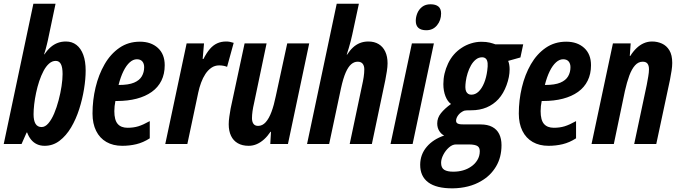

<svg xmlns="http://www.w3.org/2000/svg" viewBox="-27 -780 3683 1040"><path d="M214.8 9.8Q191.4 9.8 173.1 1.2Q154.8 -7.3 141.6 -23.4Q128.4 -39.6 120.1 -62H117.2L89.8 0H-6.8L153.8 -759.8H273.9L231.9 -560.1Q230 -551.8 227.1 -539.8Q224.1 -527.8 220.5 -514.2Q216.8 -500.5 211.9 -485.8H213.9Q230.5 -510.3 248.3 -525.4Q266.1 -540.5 286.4 -547.9Q306.6 -555.2 330.1 -555.2Q363.3 -555.2 387.2 -536.6Q411.1 -518.1 424.1 -482.9Q437 -447.8 437 -397.9Q437 -352.5 428.2 -297.9Q419.4 -243.2 402.1 -189Q384.8 -134.8 358.2 -89.8Q331.5 -44.9 295.7 -17.6Q259.8 9.8 214.8 9.8ZM198.2 -91.8Q217.8 -91.8 235.1 -112.1Q252.4 -132.3 266.4 -165.3Q280.3 -198.2 290.5 -237.1Q300.8 -275.9 306.4 -313.2Q312 -350.6 312 -378.9Q312 -416 302.7 -433.1Q293.5 -450.2 274.9 -450.2Q255.4 -450.2 238.8 -435.5Q222.2 -420.9 209 -396Q195.8 -371.1 185.5 -340.3Q175.3 -309.6 168.5 -277.1Q161.6 -244.6 158.2 -214.6Q154.8 -184.6 154.8 -161.1Q154.8 -127 165.5 -109.4Q176.3 -91.8 198.2 -91.8Z M635.3 9.8Q585.4 9.8 549.3 -11Q513.2 -31.7 493.7 -71Q474.1 -110.4 474.1 -165Q474.1 -237.3 490.7 -306.6Q507.3 -376 539.6 -431.9Q571.8 -487.8 619.9 -521Q668 -554.2 731 -554.2Q791 -554.2 828.1 -520.5Q865.2 -486.8 865.2 -426.8Q865.2 -379.4 847.2 -343Q829.1 -306.6 794.9 -282.2Q760.7 -257.8 713.1 -245.4Q665.5 -232.9 606 -232.9H598.1Q595.2 -219.2 593.8 -205.3Q592.3 -191.4 592.3 -178.2Q592.3 -129.9 610.4 -108.9Q628.4 -87.9 664.1 -87.9Q695.8 -87.9 722.2 -95.9Q748.5 -104 784.2 -124V-30.8Q748.5 -7.8 711.7 1Q674.8 9.8 635.3 9.8ZM615.2 -319.8H618.2Q669.4 -319.8 699 -332.3Q728.5 -344.7 741.2 -366.7Q753.9 -388.7 753.9 -416Q753.9 -435.5 743.9 -447.3Q733.9 -459 714.4 -459Q694.3 -459 675.8 -442.4Q657.2 -425.8 641.8 -394.8Q626.5 -363.8 615.2 -319.8Z M868.2 0 983.9 -544.9H1078.1L1070.8 -460.9H1075.2Q1091.8 -493.7 1109.6 -514.4Q1127.4 -535.2 1149.2 -545.2Q1170.9 -555.2 1198.2 -555.2Q1208 -555.2 1217.5 -553.5Q1227.1 -551.8 1238.8 -547.9L1203.1 -418Q1193.4 -421.9 1182.6 -423.8Q1171.9 -425.8 1160.2 -425.8Q1136.7 -425.8 1118.2 -413.1Q1099.6 -400.4 1085.7 -379.4Q1071.8 -358.4 1062.3 -332.3Q1052.7 -306.2 1046.9 -278.8L987.8 0Z M1319.8 9.8Q1285.2 9.8 1261 -4.2Q1236.8 -18.1 1224.4 -44.2Q1211.9 -70.3 1211.9 -106.9Q1211.9 -125 1215.1 -147.7Q1218.3 -170.4 1222.2 -191.9L1297.9 -544.9H1417L1349.1 -221.2Q1343.8 -198.7 1340.8 -177.7Q1337.9 -156.7 1337.9 -140.1Q1337.9 -120.6 1345.9 -109.4Q1354 -98.1 1371.1 -98.1Q1394.5 -98.1 1412.4 -118.2Q1430.2 -138.2 1443.6 -174.3Q1457 -210.4 1466.8 -258.8L1528.8 -544.9H1647.9L1532.7 0H1437L1440.9 -65.9H1438Q1422.4 -42.5 1403.8 -25.6Q1385.3 -8.8 1364.3 0.5Q1343.3 9.8 1319.8 9.8Z M1636.2 0 1796.9 -759.8H1917L1880.9 -591.8Q1877.4 -575.2 1872.6 -556.9Q1867.7 -538.6 1862.3 -520Q1856.9 -501.5 1851.1 -483.9H1853Q1867.7 -506.8 1884.8 -522.7Q1901.9 -538.6 1922.6 -546.9Q1943.4 -555.2 1968.3 -555.2Q2001 -555.2 2024.2 -541Q2047.4 -526.9 2059.8 -500.5Q2072.3 -474.1 2072.3 -437Q2072.3 -418.5 2068.4 -393.6Q2064.5 -368.7 2060.1 -346.2L1987.3 0H1867.2L1934.1 -316.9Q1939.5 -340.3 1942.9 -362.5Q1946.3 -384.8 1946.3 -404.8Q1946.3 -423.3 1937.5 -434.6Q1928.7 -445.8 1910.2 -445.8Q1891.6 -445.8 1875.5 -432.1Q1859.4 -418.5 1845.7 -387.5Q1832 -356.4 1820.3 -303.2L1755.9 0Z M2088.4 0 2204.1 -544.9H2323.2L2208 0ZM2282.2 -616.2Q2253.9 -616.2 2239.5 -628.9Q2225.1 -641.6 2225.1 -667Q2225.1 -688 2233.6 -708.7Q2242.2 -729.5 2260 -743.2Q2277.8 -756.8 2305.2 -756.8Q2332.5 -756.8 2347.4 -744.9Q2362.3 -732.9 2362.3 -707Q2362.3 -669.9 2340.3 -643.1Q2318.4 -616.2 2282.2 -616.2Z M2425.3 240.2Q2336.9 240.7 2292.7 207.8Q2248.5 174.8 2249 111.8Q2249.5 56.6 2284.2 15.6Q2318.8 -25.4 2378.9 -45.9Q2363.8 -52.7 2352.5 -70.3Q2341.3 -87.9 2341.3 -111.3Q2341.3 -141.6 2361.3 -166.7Q2381.3 -191.9 2416 -216.8Q2397.5 -229.5 2386 -258.5Q2374.5 -287.6 2374.5 -324.7Q2374.5 -381.8 2400.1 -436Q2425.8 -490.2 2474.6 -521.5Q2496.6 -536.1 2524.4 -544.9Q2552.2 -553.7 2580.6 -553.7Q2607.4 -553.7 2626 -549.1Q2644.5 -544.4 2655.8 -540H2807.1L2792 -468.8L2725.6 -450.2Q2729.5 -440.9 2731.4 -429.2Q2733.4 -417.5 2733.4 -404.3Q2733.4 -363.8 2716.8 -318.6Q2700.2 -273.4 2672.9 -243.2Q2646 -213.9 2608.9 -198.2Q2571.8 -182.6 2525.4 -182.6Q2507.8 -182.6 2499.3 -182.1Q2490.7 -181.6 2486.8 -180.2Q2465.8 -170.9 2454.6 -155.5Q2443.4 -140.1 2443.4 -126Q2443.4 -113.3 2455.6 -109.4Q2460.9 -107.4 2469.2 -106.7Q2477.5 -106 2489.3 -106H2575.7Q2614.3 -106 2639.4 -92.5Q2664.6 -79.1 2677 -54Q2689.5 -28.8 2689.5 6.3Q2689.5 72.3 2659.9 121.8Q2630.4 171.4 2580.1 200.2Q2547.9 219.7 2508.3 229.7Q2468.8 239.7 2425.3 240.2ZM2429.7 149.9Q2456.1 149.9 2480.5 143.1Q2504.9 136.2 2523.9 123Q2545.4 108.9 2558.6 87.2Q2571.8 65.4 2571.8 39.1Q2571.8 30.8 2569.3 23.7Q2566.9 16.6 2560.1 11.7Q2553.7 7.3 2542 4.9Q2530.3 2.4 2512.2 2.4H2442.9Q2423.3 2.4 2404.8 18.8Q2386.2 35.2 2374.3 58.3Q2362.3 81.5 2362.3 102.1Q2362.3 129.4 2379.6 139.9Q2397 150.4 2429.7 149.9ZM2525.9 -267.1Q2547.9 -267.1 2565.4 -283.9Q2583 -300.8 2595.2 -330.3Q2607.4 -359.9 2612.3 -397.9Q2615.7 -422.4 2614.3 -437.7Q2612.8 -453.1 2606 -460.9Q2602.5 -464.8 2597.2 -467.3Q2591.8 -469.7 2584.5 -469.7Q2565.9 -469.7 2550.8 -457.8Q2535.6 -445.8 2524.4 -426.3Q2513.2 -406.7 2506.1 -384Q2499 -361.3 2496.1 -339.8Q2493.7 -321.8 2493.7 -308.3Q2493.7 -294.9 2497.6 -285.6Q2505.9 -267.1 2525.9 -267.1Z M2944.3 9.8Q2894.5 9.8 2858.4 -11Q2822.3 -31.7 2802.7 -71Q2783.2 -110.4 2783.2 -165Q2783.2 -237.3 2799.8 -306.6Q2816.4 -376 2848.6 -431.9Q2880.9 -487.8 2929 -521Q2977.1 -554.2 3040 -554.2Q3100.1 -554.2 3137.2 -520.5Q3174.3 -486.8 3174.3 -426.8Q3174.3 -379.4 3156.2 -343Q3138.2 -306.6 3104 -282.2Q3069.8 -257.8 3022.2 -245.4Q2974.6 -232.9 2915 -232.9H2907.2Q2904.3 -219.2 2902.8 -205.3Q2901.4 -191.4 2901.4 -178.2Q2901.4 -129.9 2919.4 -108.9Q2937.5 -87.9 2973.1 -87.9Q3004.9 -87.9 3031.2 -95.9Q3057.6 -104 3093.3 -124V-30.8Q3057.6 -7.8 3020.8 1Q2983.9 9.8 2944.3 9.8ZM2924.3 -319.8H2927.2Q2978.5 -319.8 3008.1 -332.3Q3037.6 -344.7 3050.3 -366.7Q3063 -388.7 3063 -416Q3063 -435.5 3053 -447.3Q3043 -459 3023.4 -459Q3003.4 -459 2984.9 -442.4Q2966.3 -425.8 2950.9 -394.8Q2935.5 -363.8 2924.3 -319.8Z M3177.2 0 3293 -544.9H3389.2L3384.3 -477.1H3387.2Q3402.3 -501.5 3420.7 -519Q3439 -536.6 3460.2 -545.9Q3481.4 -555.2 3504.9 -555.2Q3533.7 -555.2 3558.6 -543.9Q3583.5 -532.7 3598.9 -507.3Q3614.3 -481.9 3614.3 -439Q3614.3 -420.9 3610.8 -397.9Q3607.4 -375 3602.1 -348.1L3527.8 0H3408.2L3476.1 -319.8Q3480.5 -343.3 3484.4 -365.7Q3488.3 -388.2 3488.3 -404.8Q3488.3 -424.8 3480.2 -435.3Q3472.2 -445.8 3454.1 -445.8Q3430.7 -445.8 3412.8 -426Q3395 -406.2 3381.8 -370.6Q3368.7 -335 3357.9 -287.1L3297.9 0Z"/></svg>

Font: Open Sans Condensed
Style: Italic
Weight: 400
Width: 3
Italic angle: -12°
Designer: Monotype Design Team
Foundry: Monotype Imaging Inc.
Version: Version 3.000